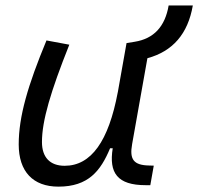

<svg xmlns="http://www.w3.org/2000/svg" viewBox="-20 -676 729 706"><path d="M194.8 10.3C304.7 10.3 350.1 -47.4 384.8 -130.9H394.5C379.9 -40 411.6 4.9 515.6 4.9H532.7L545.4 -66.9L528.8 -67.4C471.7 -68.4 455.6 -89.4 465.8 -146L522 -461.9C615.2 -487.3 670.9 -551.3 689 -655.8H600.1C586.9 -578.1 545.4 -533.7 475.6 -522.5L445.8 -517.6H445.3L413.1 -336.4V-336.9C379.4 -157.2 315.4 -66.4 217.8 -66.4C164.1 -66.4 134.3 -97.2 134.3 -153.8C134.3 -231.9 166 -338.9 234.9 -511.7L150.9 -527.3C82.5 -362.3 48.8 -248 48.8 -145C48.8 -45.4 101.1 10.3 194.8 10.3Z"/></svg>

Font: Cascadia Mono NF SemiLight
Style: Italic
Weight: 350
Italic angle: -10°
Monospace: yes
Designer: Aaron Bell
Foundry: Saja Typeworks
Version: Version 2404.023